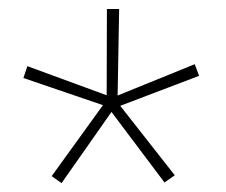

<svg xmlns="http://www.w3.org/2000/svg" viewBox="-20 -731 503 428"><path d="M346.7 -324.2 228.5 -481.4 117.2 -322.8 95.2 -338.4 209.5 -496.6 32.2 -557.1 41 -583.5 217.8 -518.6 218.3 -710.9H245.6L242.2 -518.1L414.1 -587.9L423.8 -562L248 -495.1L369.6 -340.3Z"/></svg>

Font: Roboto Slab LO Thin
Style: Regular
Weight: 250
Designer: Google
Version: Version 2.00;September 28, 2018;FontCreator 11.5.0.2427 64-b